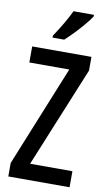

<svg xmlns="http://www.w3.org/2000/svg" viewBox="-102 -1055 580 1037"><g transform="rotate(10 188.0 -536.0)"><path d="M358 -66H22V-140L246 -692H27V-780H352V-705L126 -154H358ZM326 -997Q313 -977 289 -948.5Q265 -920 238.5 -892.5Q212 -865 191 -846H127V-857Q181 -937 214 -1006H326Z"/></g></svg>

Font: Noto Sans Malayalam UI ExtraCondensed Medium
Style: Regular
Weight: 500
Width: 2
Designer: Jelle Bosma - Monotype Design Team
Foundry: Monotype Imaging Inc.
Version: Version 2.104; ttfautohint (v1.8.4.7-5d5b)